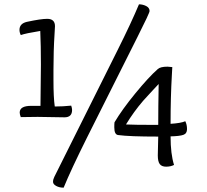

<svg xmlns="http://www.w3.org/2000/svg" viewBox="-20 -760 954 887"><path d="M231 57 523 -528Q587 -656 622 -740Q640 -740 655.5 -732Q671 -724 671 -709Q671 -700 615 -589Q455 -271 381.5 -123.5Q308 24 274 107Q254 107 239.5 99Q225 91 225 80Q225 69 231 57ZM562 -185Q595 -183 711 -183Q711 -262 713 -372Q704 -362 678.5 -335Q653 -308 641 -294Q598 -244 562 -185ZM709 -42 711 -129Q577 -129 527 -136Q508 -137 508 -172Q508 -189 509 -195Q544 -254 605.5 -329Q667 -404 709 -441Q721 -452 754 -452Q760 -452 776 -450Q776 -448 774 -414Q768 -310 768 -188Q816 -191 836 -200Q844 -184 844 -163.5Q844 -143 827 -137Q810 -131 768 -130Q768 -49 784 2Q768 10 747.5 10Q727 10 718 -2Q709 -14 709 -42ZM167 -271 169 -462Q169 -550 166 -617Q98 -606 76 -598Q70 -610 70 -622Q70 -651 104 -659Q169 -673 198 -673Q234 -673 234 -639Q234 -634 232 -603Q227 -526 227 -437V-390Q227 -309 233 -268Q271 -268 309 -272Q313 -260 313 -252Q313 -218 278 -218L154 -220Q104 -220 76 -219Q71 -232 71 -240Q71 -271 124 -271Z"/></svg>

Font: Overlock
Style: Regular
Weight: 400
Designer: Dario Muhafara
Foundry: Dario Manuel Muhafara
Version: Version 1.002